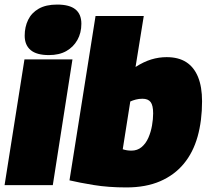

<svg xmlns="http://www.w3.org/2000/svg" viewBox="-28 -810 916 840"><path d="M-8 0 79 -550H289L203 0ZM222 -790Q276 -790 302 -769Q328 -748 328 -706Q328 -666 310.5 -635Q293 -604 262 -586.5Q231 -569 186 -569Q132 -569 106 -591Q80 -613 80 -654Q80 -692 95 -723Q110 -754 141.5 -772Q173 -790 222 -790Z M601 -740 565 -517Q601 -540 634 -550Q667 -560 701 -560Q753 -560 787 -538Q821 -516 838.5 -473Q856 -430 856 -367Q856 -282 836.5 -212.5Q817 -143 776 -93.5Q735 -44 672.5 -17Q610 10 525 10Q446 10 382 -0.5Q318 -11 276 -21L390 -740ZM595 -378Q580 -378 566.5 -374.5Q553 -371 542 -366L509 -157Q518 -154 527.5 -152.5Q537 -151 547 -151Q573 -151 591.5 -166.5Q610 -182 621 -207Q632 -232 637 -260.5Q642 -289 642 -314Q642 -349 631 -363.5Q620 -378 595 -378Z"/></svg>

Font: Georama ExtraCondensed Thin Black
Style: Italic
Weight: 900
Italic angle: -9°
Version: Version 1.001